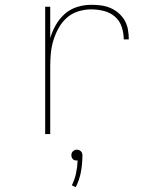

<svg xmlns="http://www.w3.org/2000/svg" viewBox="-20 -558 640 799"><path d="M168 0V-530H189V-399Q197 -427 212 -453.5Q227 -480 249.5 -500Q272 -520 301 -529Q330 -538 359 -538Q380 -538 400 -535.5Q420 -533 439 -525Q458 -517 473.5 -503.5Q489 -490 499 -472.5Q509 -455 512.5 -434.5Q516 -414 516 -394H495Q495 -420 486.5 -446Q478 -472 458 -489Q438 -506 412 -512.5Q386 -519 359 -519Q332 -519 305 -510.5Q278 -502 257.5 -483.5Q237 -465 223.5 -440.5Q210 -416 202 -389.5Q194 -363 191.5 -335.5Q189 -308 189 -281V0ZM295 221 279 213Q291 189 296.5 163Q302 137 303 110Q303 110 302 110Q301 110 300 110Q295 110 291 109Q287 108 283.5 104.5Q280 101 278.5 96.5Q277 92 277 88Q277 83 278.5 79Q280 75 283.5 71.5Q287 68 291 66.5Q295 65 300 65Q305 65 309 66.5Q313 68 316.5 71.5Q320 75 321.5 79Q323 83 323 88Q323 122 317 156Q311 190 295 221Z"/></svg>

Font: Iosevka Curly Thin Extended
Style: Regular
Weight: 100
Width: 7
Monospace: yes
Designer: Belleve Invis
Foundry: Belleve Invis
Version: Version 11.1.0; ttfautohint (v1.8.3)